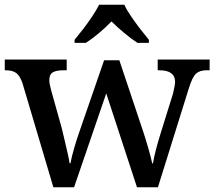

<svg xmlns="http://www.w3.org/2000/svg" viewBox="-20 -786 900 806"><path d="M74 -438Q63 -469 47.5 -480Q32 -491 3 -491H0V-536H260V-491H247Q217 -491 202 -482.5Q187 -474 187 -449Q187 -441 189.5 -429Q192 -417 195 -406L239 -249Q245 -225 251.5 -196.5Q258 -168 264 -142.5Q270 -117 272 -101H276Q280 -125 291 -163Q302 -201 314 -235L417 -533H481L580 -237Q591 -204 602.5 -164Q614 -124 619 -100H622Q630 -149 657 -235L706 -392Q709 -405 712 -419.5Q715 -434 715 -442Q715 -491 649 -491H642V-536H860V-491H847Q818 -491 802.5 -476.5Q787 -462 772 -413L643 0H555L426 -394L291 0H204ZM293 -619Q309 -638 329 -664Q349 -690 367 -717Q385 -744 396 -766H502Q512 -744 530.5 -717Q549 -690 569 -664Q589 -638 605 -619V-606H557Q531 -623 501 -648Q471 -673 448 -696Q426 -673 396.5 -648Q367 -623 340 -606H293Z"/></svg>

Font: Noto Serif Lao Medium
Style: Regular
Weight: 500
Designer: Monotype Design Team
Foundry: Monotype Imaging Inc.
Version: Version 2.003; ttfautohint (v1.8.4.7-5d5b)